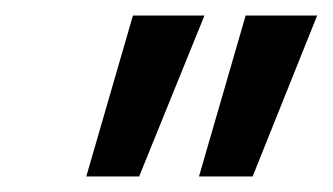

<svg xmlns="http://www.w3.org/2000/svg" viewBox="-20 -775 428 247"><path d="M236 -548 296 -755H388L305 -548ZM91 -548 151 -755H243L159 -548Z"/></svg>

Font: DM Sans 16pt Medium
Style: Italic
Weight: 500
Italic angle: -10°
Version: Version 4.004;gftools[0.9.30]